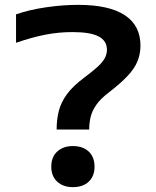

<svg xmlns="http://www.w3.org/2000/svg" viewBox="-20 -760 640 790"><path d="M213 -227Q213 -268 222 -303.5Q231 -339 255.5 -372.5Q280 -406 327 -441Q362 -467 382.5 -486Q403 -505 411.5 -521.5Q420 -538 420 -555Q420 -592 386 -610Q352 -628 278 -628Q222 -628 167.5 -617.5Q113 -607 46 -584V-701Q101 -720 169.5 -730Q238 -740 302 -740Q429 -740 493.5 -697.5Q558 -655 558 -572Q558 -538 545.5 -507.5Q533 -477 504 -446.5Q475 -416 427 -379Q394 -354 376.5 -329Q359 -304 353 -279Q347 -254 347 -227ZM280 10Q240 10 215.5 -12.5Q191 -35 191 -74Q191 -114 215.5 -136.5Q240 -159 280 -159Q321 -159 345 -136.5Q369 -114 369 -74Q369 -35 345 -12.5Q321 10 280 10Z"/></svg>

Font: M PLUS Code Latin Expanded SemiBold
Style: Regular
Weight: 600
Width: 7
Designer: Coji Morishita
Foundry: UNDERFOREST DESIGN
Version: Version 1.002; ttfautohint (v1.8.3)